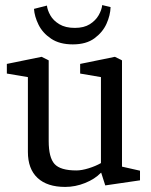

<svg xmlns="http://www.w3.org/2000/svg" viewBox="-20 -728 597 757"><path d="M237 9Q166 9 128 -26.5Q90 -62 90 -129V-424L7 -438V-476L144 -504L172 -490V-172Q172 -107 195 -81.5Q218 -56 281 -56Q302 -56 329.5 -64.5Q357 -73 378 -85V-424L296 -438V-476L433 -504L461 -490V-71L532 -55V-17L395 3L379 -47L377 -46Q354 -22 315.5 -6.5Q277 9 237 9ZM267 -553Q215 -553 181.5 -575.5Q148 -598 132 -630.5Q116 -663 114 -693L165 -706Q167 -688 178.5 -667.5Q190 -647 214 -632.5Q238 -618 275 -618Q311 -618 334 -632.5Q357 -647 369 -668Q381 -689 383 -708L416 -700Q415 -668 400 -634.5Q385 -601 352.5 -577Q320 -553 267 -553Z"/></svg>

Font: Faustina Light
Style: Regular
Weight: 400
Version: Version 1.200